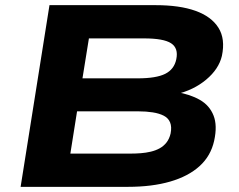

<svg xmlns="http://www.w3.org/2000/svg" viewBox="-20 -725 929 745"><path d="M60 0 172 -705H584Q677 -705 738.5 -683Q800 -661 827.5 -617.5Q855 -574 841 -508Q829 -457 780 -416Q731 -375 662 -359L664 -368Q718 -359 755.5 -337.5Q793 -316 808.5 -277Q824 -238 811 -179Q798 -120 754.5 -80.5Q711 -41 640.5 -20.5Q570 0 476 0ZM253 -129H486Q506 -129 526 -130.5Q546 -132 565 -136.5Q584 -141 599.5 -149.5Q615 -158 626 -172Q637 -186 642 -207Q647 -233 640 -250Q633 -267 615.5 -276Q598 -285 572.5 -289Q547 -293 517 -293H279ZM300 -421H514Q586 -421 621 -438.5Q656 -456 664 -495Q673 -538 644 -557Q615 -576 539 -576H325Z"/></svg>

Font: Nunito Sans 10pt Expanded ExtraBold
Style: Italic
Weight: 800
Width: 7
Italic angle: -9°
Designer: Vernon Adams
Foundry: Vernon Adams
Version: Version 3.101;gftools[0.9.27]